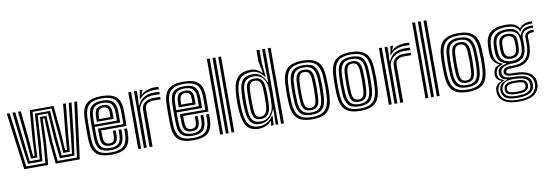

<svg xmlns="http://www.w3.org/2000/svg" viewBox="-68 -1299 5705 2000"><g transform="rotate(-10 2784.5 -299.0)"><path d="M91.8 0 13 -600H42.8L117.8 -24H319.5L336.2 -229L347 -507H415.8L429.2 -229L449.5 -24H653.2L727 -600H756.8L679.2 0H424.2L401.2 -234L390.8 -485H372L364.2 -234L344.8 0ZM139.8 -48 113.5 -238.5 72.5 -600H102L141 -253.8L161.8 -72H268.2L283 -261L301 -551H461.8L482.5 -261L500.8 -72H609.2L630 -253.8L667.8 -600H697.2L657.5 -238.5L631.2 -48H476.8L455.8 -245.8L435.8 -529H327L309.8 -245.8L292.2 -48ZM180.5 -96 166.2 -272.5 131.8 -600H161.5L191.8 -299L205.8 -120H223.8L231.2 -299L255.2 -595H507.5L534.2 -299L545.2 -120H565.2L579.2 -299L608.2 -600H638L604.8 -272.5L590.5 -96H522L508.8 -277L481.5 -573H281.2L256.8 -277L247 -96Z M1015.5 10Q907.5 10 858.6 -31.5Q809.8 -73 803.5 -168Q802 -191.2 801.4 -228.4Q800.8 -265.5 800.9 -305.8Q801 -346 801.8 -379.8Q802.5 -413.5 803.5 -430Q810.2 -526.5 859 -568.2Q907.8 -610 1013.5 -610Q1117.5 -610 1166.2 -570.4Q1215 -530.8 1219.5 -436Q1219.8 -428.2 1220 -407.1Q1220.2 -386 1220.4 -358.8Q1220.5 -331.5 1220.1 -304.5Q1219.8 -277.5 1218.5 -258H951Q951.2 -240.2 951.5 -225.4Q951.8 -210.5 952.2 -198.6Q952.8 -186.8 953.2 -177.5Q955.5 -141.2 970 -125.6Q984.5 -110 1015.5 -110Q1042.8 -110 1055.4 -125.1Q1068 -140.2 1069.8 -175Q1070.2 -187.5 1070.5 -202.4Q1070.8 -217.2 1069.5 -233H1099.5Q1100.8 -218.5 1100.5 -202.4Q1100.2 -186.2 1099.8 -173.8Q1097.5 -126.8 1077.8 -106.4Q1058 -86 1015.5 -86Q969.5 -86 947.9 -106.8Q926.2 -127.5 923.2 -175.8Q922.5 -189 922 -205.8Q921.5 -222.5 921.2 -241.9Q921 -261.2 920.8 -282H1189.5Q1190.2 -304 1190.4 -327.8Q1190.5 -351.5 1190.4 -373.2Q1190.2 -395 1190 -411.2Q1189.8 -427.5 1189.5 -434.5Q1185.5 -515.8 1144.8 -550.9Q1104 -586 1013.5 -586Q923.2 -586 881.2 -549.4Q839.2 -512.8 833.5 -428.8Q832.5 -413.5 831.8 -380.9Q831 -348.2 830.9 -308.6Q830.8 -269 831.4 -231.6Q832 -194.2 833.5 -169.8Q838.8 -87.2 880.5 -50.6Q922.2 -14 1015.5 -14Q1104.8 -14 1145.1 -50.1Q1185.5 -86.2 1189.5 -169Q1190 -179.2 1190.2 -190.4Q1190.5 -201.5 1190.2 -212.5Q1190 -223.5 1189 -233H1219Q1220.5 -218.8 1220.4 -201.9Q1220.2 -185 1219.5 -168Q1215 -72.5 1167.6 -31.2Q1120.2 10 1015.5 10ZM1015.5 -38Q935 -38 901.4 -70.6Q867.8 -103.2 863.5 -171.8Q862 -196.5 861.4 -233.8Q860.8 -271 860.9 -310.1Q861 -349.2 861.6 -380.8Q862.2 -412.2 863.2 -425.8Q868.5 -502.5 905.5 -532.2Q942.5 -562 1013.5 -562Q1087.5 -562 1121.9 -532.6Q1156.2 -503.2 1159.5 -433.8Q1160 -425.5 1160.2 -404.9Q1160.5 -384.2 1160.5 -357.9Q1160.5 -331.5 1160 -306H890.8Q890.8 -265.2 891.4 -230.8Q892 -196.2 893.2 -174.8Q897.2 -114.2 925.4 -88.1Q953.5 -62 1015.5 -62Q1069 -62 1097.8 -85.2Q1126.5 -108.5 1129.5 -170.5Q1130.2 -185.8 1130.4 -201Q1130.5 -216.2 1129.2 -233H1159.2Q1160.5 -217.5 1160.4 -202.1Q1160.2 -186.8 1159.5 -169.8Q1156.2 -99.5 1122.8 -68.8Q1089.2 -38 1015.5 -38ZM891 -330H1130.5Q1130.8 -352 1130.6 -372.4Q1130.5 -392.8 1130.2 -408.8Q1130 -424.8 1129.5 -433Q1127 -489 1099.8 -513.5Q1072.5 -538 1013.5 -538Q955.5 -538 926.5 -512.5Q897.5 -487 893.2 -423.8Q892.5 -413 891.9 -386.8Q891.2 -360.5 891 -330ZM921.2 -354Q921.5 -363.2 921.9 -378Q922.2 -392.8 922.6 -405.8Q923 -418.8 923.2 -422.2Q926.8 -473 948.6 -493.5Q970.5 -514 1013.5 -514Q1056.8 -514 1077.1 -494.9Q1097.5 -475.8 1099.5 -432.5Q1100 -425 1100.1 -412.4Q1100.2 -399.8 1100.4 -384.6Q1100.5 -369.5 1100.5 -354ZM951.5 -378H1070.5Q1070.5 -388.5 1070.4 -399.4Q1070.2 -410.2 1070.1 -418.6Q1070 -427 1069.8 -429.5Q1068.2 -462 1055 -476Q1041.8 -490 1013.5 -490Q984 -490 969.9 -473.6Q955.8 -457.2 953.2 -421Q953 -415.5 952.6 -409.2Q952.2 -403 952 -395.4Q951.8 -387.8 951.5 -378Z M1357.5 0V-600H1387.2L1387.5 -528L1382 -448.5H1388.8Q1413.2 -502.8 1457.6 -527Q1502 -551.2 1556.5 -551.2Q1570.5 -551.2 1591.2 -550.5Q1612 -549.8 1617.5 -549V-523Q1610 -523.8 1588.4 -524.4Q1566.8 -525 1550.8 -525Q1501 -525 1464.2 -505.1Q1427.5 -485.2 1407.5 -453.4Q1387.5 -421.5 1387.5 -385.2V0ZM1297.5 0V-600H1327.5V0ZM1417.5 0V-388Q1417.5 -442.8 1453.8 -469.4Q1490 -496 1536.8 -496Q1554.8 -496 1578 -496Q1601.2 -496 1617.5 -496V-469.8Q1601.5 -470 1577.2 -469.9Q1553 -469.8 1536.8 -469.8Q1501.2 -469.8 1475.1 -452.9Q1449 -436 1449 -391.2V0ZM1403 -508.5 1417.2 -577.5V-600H1447L1447.5 -596L1428.2 -552H1433.8Q1454.5 -575.8 1494.6 -589.6Q1534.8 -603.5 1570.8 -603.5Q1579.2 -603.5 1594.1 -602.9Q1609 -602.2 1617.5 -601V-575Q1610.5 -576.2 1596.8 -576.9Q1583 -577.5 1573 -577.5Q1522.8 -577.5 1480.1 -561.9Q1437.5 -546.2 1409.8 -508.5Z M1882.2 10Q1774.2 10 1725.4 -31.5Q1676.5 -73 1670.2 -168Q1668.8 -191.2 1668.1 -228.4Q1667.5 -265.5 1667.6 -305.8Q1667.8 -346 1668.5 -379.8Q1669.2 -413.5 1670.2 -430Q1677 -526.5 1725.8 -568.2Q1774.5 -610 1880.2 -610Q1984.2 -610 2033 -570.4Q2081.8 -530.8 2086.2 -436Q2086.5 -428.2 2086.8 -407.1Q2087 -386 2087.1 -358.8Q2087.2 -331.5 2086.9 -304.5Q2086.5 -277.5 2085.2 -258H1817.8Q1818 -240.2 1818.2 -225.4Q1818.5 -210.5 1819 -198.6Q1819.5 -186.8 1820 -177.5Q1822.2 -141.2 1836.8 -125.6Q1851.2 -110 1882.2 -110Q1909.5 -110 1922.1 -125.1Q1934.8 -140.2 1936.5 -175Q1937 -187.5 1937.2 -202.4Q1937.5 -217.2 1936.2 -233H1966.2Q1967.5 -218.5 1967.2 -202.4Q1967 -186.2 1966.5 -173.8Q1964.2 -126.8 1944.5 -106.4Q1924.8 -86 1882.2 -86Q1836.2 -86 1814.6 -106.8Q1793 -127.5 1790 -175.8Q1789.2 -189 1788.8 -205.8Q1788.2 -222.5 1788 -241.9Q1787.8 -261.2 1787.5 -282H2056.2Q2057 -304 2057.1 -327.8Q2057.2 -351.5 2057.1 -373.2Q2057 -395 2056.8 -411.2Q2056.5 -427.5 2056.2 -434.5Q2052.2 -515.8 2011.5 -550.9Q1970.8 -586 1880.2 -586Q1790 -586 1748 -549.4Q1706 -512.8 1700.2 -428.8Q1699.2 -413.5 1698.5 -380.9Q1697.8 -348.2 1697.6 -308.6Q1697.5 -269 1698.1 -231.6Q1698.8 -194.2 1700.2 -169.8Q1705.5 -87.2 1747.2 -50.6Q1789 -14 1882.2 -14Q1971.5 -14 2011.9 -50.1Q2052.2 -86.2 2056.2 -169Q2056.8 -179.2 2057 -190.4Q2057.2 -201.5 2057 -212.5Q2056.8 -223.5 2055.8 -233H2085.8Q2087.2 -218.8 2087.1 -201.9Q2087 -185 2086.2 -168Q2081.8 -72.5 2034.4 -31.2Q1987 10 1882.2 10ZM1882.2 -38Q1801.8 -38 1768.1 -70.6Q1734.5 -103.2 1730.2 -171.8Q1728.8 -196.5 1728.1 -233.8Q1727.5 -271 1727.6 -310.1Q1727.8 -349.2 1728.4 -380.8Q1729 -412.2 1730 -425.8Q1735.2 -502.5 1772.2 -532.2Q1809.2 -562 1880.2 -562Q1954.2 -562 1988.6 -532.6Q2023 -503.2 2026.2 -433.8Q2026.8 -425.5 2027 -404.9Q2027.2 -384.2 2027.2 -357.9Q2027.2 -331.5 2026.8 -306H1757.5Q1757.5 -265.2 1758.1 -230.8Q1758.8 -196.2 1760 -174.8Q1764 -114.2 1792.1 -88.1Q1820.2 -62 1882.2 -62Q1935.8 -62 1964.5 -85.2Q1993.2 -108.5 1996.2 -170.5Q1997 -185.8 1997.1 -201Q1997.2 -216.2 1996 -233H2026Q2027.2 -217.5 2027.1 -202.1Q2027 -186.8 2026.2 -169.8Q2023 -99.5 1989.5 -68.8Q1956 -38 1882.2 -38ZM1757.8 -330H1997.2Q1997.5 -352 1997.4 -372.4Q1997.2 -392.8 1997 -408.8Q1996.8 -424.8 1996.2 -433Q1993.8 -489 1966.5 -513.5Q1939.2 -538 1880.2 -538Q1822.2 -538 1793.2 -512.5Q1764.2 -487 1760 -423.8Q1759.2 -413 1758.6 -386.8Q1758 -360.5 1757.8 -330ZM1788 -354Q1788.2 -363.2 1788.6 -378Q1789 -392.8 1789.4 -405.8Q1789.8 -418.8 1790 -422.2Q1793.5 -473 1815.4 -493.5Q1837.2 -514 1880.2 -514Q1923.5 -514 1943.9 -494.9Q1964.2 -475.8 1966.2 -432.5Q1966.8 -425 1966.9 -412.4Q1967 -399.8 1967.1 -384.6Q1967.2 -369.5 1967.2 -354ZM1818.2 -378H1937.2Q1937.2 -388.5 1937.1 -399.4Q1937 -410.2 1936.9 -418.6Q1936.8 -427 1936.5 -429.5Q1935 -462 1921.8 -476Q1908.5 -490 1880.2 -490Q1850.8 -490 1836.6 -473.6Q1822.5 -457.2 1820 -421Q1819.8 -415.5 1819.4 -409.2Q1819 -403 1818.8 -395.4Q1818.5 -387.8 1818.2 -378Z M2284.2 0V-800H2314.2V0ZM2164.2 0V-800H2194.2V0ZM2224.2 0V-800H2254.2V0Z M2838.8 0H2808.8V-800H2838.8ZM2778.8 0H2751.8L2755.8 -160.5L2749 -160.8Q2733.5 -107.2 2690.4 -72.2Q2647.2 -37.2 2589.2 -37.2Q2528 -37.2 2498.1 -74.9Q2468.2 -112.5 2460.5 -199.2Q2457.5 -235 2456.5 -268.4Q2455.5 -301.8 2456.6 -335.5Q2457.8 -369.2 2460.8 -406.5Q2467.5 -489.2 2501.9 -525.2Q2536.2 -561.2 2608.2 -561.2Q2655.2 -561.2 2690.1 -531.5Q2725 -501.8 2744.8 -454.5H2751.8L2748.8 -603V-800H2778.8ZM2605 -61Q2645 -61 2675.5 -80.9Q2706 -100.8 2724.2 -134.5Q2742.5 -168.2 2745 -210Q2747.5 -249.5 2748.4 -283.1Q2749.2 -316.8 2748.6 -345Q2748 -373.2 2746 -396.2Q2742.5 -437.8 2725.6 -469.5Q2708.8 -501.2 2680.4 -519.1Q2652 -537 2613.5 -537Q2554.2 -537 2524.6 -507.6Q2495 -478.2 2490.8 -405Q2488.2 -361.5 2487.8 -328Q2487.2 -294.5 2488.1 -264.1Q2489 -233.8 2490.8 -199.5Q2494.8 -125.2 2521.1 -93.1Q2547.5 -61 2605 -61ZM2612.8 -86.2Q2566 -86.2 2544.8 -112.5Q2523.5 -138.8 2520.5 -199Q2518.8 -234.8 2518.1 -265.6Q2517.5 -296.5 2518.1 -329.4Q2518.8 -362.2 2520.5 -403.5Q2523 -458.8 2543.5 -486.5Q2564 -514.2 2617.8 -514.2Q2667 -514.2 2690.4 -484Q2713.8 -453.8 2717 -397Q2718.8 -368.8 2719.2 -338.1Q2719.8 -307.5 2719.1 -275.2Q2718.5 -243 2716.8 -210Q2713.5 -150.2 2686.8 -118.2Q2660 -86.2 2612.8 -86.2ZM2612.8 -110Q2645.2 -110 2664.5 -135.9Q2683.8 -161.8 2687 -210Q2688.8 -235.5 2689.4 -267.4Q2690 -299.2 2689.5 -332.8Q2689 -366.2 2687 -397Q2684 -447 2666.9 -468.5Q2649.8 -490 2617.8 -490Q2585.2 -490 2569.2 -471Q2553.2 -452 2550.5 -405Q2547 -340.8 2547.5 -295.4Q2548 -250 2550.5 -198.5Q2553 -151.2 2567.4 -130.6Q2581.8 -110 2612.8 -110ZM2574 10Q2490.5 10 2450.6 -38.9Q2410.8 -87.8 2401 -199Q2398 -234.5 2396.9 -266.8Q2395.8 -299 2396.9 -332.5Q2398 -366 2401 -405.2Q2410 -516.8 2457.2 -563.4Q2504.5 -610 2591.8 -610Q2631.2 -610 2660.5 -594Q2689.8 -578 2706.2 -558H2713.5L2688.8 -679.8V-800H2720.8V-656L2735.5 -514.2L2725.8 -514.5Q2703 -548.8 2669.4 -567.2Q2635.8 -585.8 2600.8 -585.8Q2524.2 -585.8 2481.5 -546Q2438.8 -506.2 2430.8 -405Q2427.8 -367 2426.9 -331.9Q2426 -296.8 2427 -263.9Q2428 -231 2430.8 -199.2Q2439.5 -99.2 2474.5 -56.5Q2509.5 -13.8 2580.8 -13.8Q2624 -13.8 2664.9 -37.1Q2705.8 -60.5 2728.5 -98.2H2735.2L2730.2 0H2701.8V-9.2L2709 -44.8H2703Q2680.8 -18.2 2645.2 -4.1Q2609.8 10 2574 10Z M3140.2 10Q3026.2 10 2978.2 -38.6Q2930.2 -87.2 2924.2 -191Q2922 -231.5 2921.1 -266.4Q2920.2 -301.2 2921.1 -335.9Q2922 -370.5 2924.2 -410Q2930.8 -517 2980.9 -563.5Q3031 -610 3140.2 -610Q3251 -610 3300.1 -562.9Q3349.2 -515.8 3355.2 -410Q3358.5 -354.5 3358.9 -304.1Q3359.2 -253.8 3355.2 -191Q3348.5 -84 3299 -37Q3249.5 10 3140.2 10ZM3140.2 -14Q3236.2 -14 3277.9 -56.9Q3319.5 -99.8 3325.2 -192.8Q3329.2 -257.5 3328.9 -304.8Q3328.5 -352 3325.2 -408.2Q3320 -499.5 3279.1 -542.8Q3238.2 -586 3140.2 -586Q3045.2 -586 3002.6 -544.2Q2960 -502.5 2954.2 -408.2Q2951.5 -363.5 2950.9 -329.2Q2950.2 -295 2951.2 -263Q2952.2 -231 2954.2 -192.5Q2959.5 -100 3001.1 -57Q3042.8 -14 3140.2 -14ZM3140.2 -38Q3057.8 -38 3023.2 -76.1Q2988.8 -114.2 2984 -195.5Q2981.8 -235 2981 -268.8Q2980.2 -302.5 2981.1 -335.8Q2982 -369 2984.2 -406.5Q2989.2 -489.8 3025.4 -525.9Q3061.5 -562 3140.2 -562Q3221.8 -562 3256.1 -524.5Q3290.5 -487 3295.2 -407Q3297.8 -363.5 3298.5 -330.1Q3299.2 -296.8 3298.5 -265.1Q3297.8 -233.5 3295.2 -194.5Q3290.2 -114.8 3256.1 -76.4Q3222 -38 3140.2 -38ZM3140.2 -62Q3203.2 -62 3232.1 -93.4Q3261 -124.8 3265.5 -197.8Q3268.8 -249 3268.9 -296.9Q3269 -344.8 3265.5 -403.8Q3261.5 -476 3232.6 -507Q3203.8 -538 3140.2 -538Q3074 -538 3046.1 -505.2Q3018.2 -472.5 3014 -403.5Q3012 -371.2 3011.1 -339Q3010.2 -306.8 3011 -271.9Q3011.8 -237 3014 -196.5Q3018.2 -125.8 3046.8 -93.9Q3075.2 -62 3140.2 -62ZM3140.2 -86Q3092 -86 3069.8 -112Q3047.5 -138 3044 -197.8Q3042 -235.2 3041.1 -268.4Q3040.2 -301.5 3041 -334.2Q3041.8 -367 3044 -402.5Q3047.8 -462.8 3070.2 -488.4Q3092.8 -514 3140.2 -514Q3188 -514 3210.1 -488.2Q3232.2 -462.5 3235.5 -403Q3239 -344.5 3238.9 -297.5Q3238.8 -250.5 3235.5 -198.5Q3231.8 -139 3210 -112.5Q3188.2 -86 3140.2 -86ZM3140.2 -110Q3172.8 -110 3187.6 -131.2Q3202.5 -152.5 3205.5 -200.2Q3208.2 -245.2 3208.8 -291.6Q3209.2 -338 3205.5 -401.5Q3203 -448 3188 -469Q3173 -490 3140.2 -490Q3105.5 -490 3091.1 -467.8Q3076.8 -445.5 3074 -400.8Q3071.8 -362.8 3071 -331.2Q3070.2 -299.8 3071.1 -268.5Q3072 -237.2 3074 -199.5Q3076.8 -153.5 3091.5 -131.8Q3106.2 -110 3140.2 -110Z M3648.2 10Q3534.2 10 3486.2 -38.6Q3438.2 -87.2 3432.2 -191Q3430 -231.5 3429.1 -266.4Q3428.2 -301.2 3429.1 -335.9Q3430 -370.5 3432.2 -410Q3438.8 -517 3488.9 -563.5Q3539 -610 3648.2 -610Q3759 -610 3808.1 -562.9Q3857.2 -515.8 3863.2 -410Q3866.5 -354.5 3866.9 -304.1Q3867.2 -253.8 3863.2 -191Q3856.5 -84 3807 -37Q3757.5 10 3648.2 10ZM3648.2 -14Q3744.2 -14 3785.9 -56.9Q3827.5 -99.8 3833.2 -192.8Q3837.2 -257.5 3836.9 -304.8Q3836.5 -352 3833.2 -408.2Q3828 -499.5 3787.1 -542.8Q3746.2 -586 3648.2 -586Q3553.2 -586 3510.6 -544.2Q3468 -502.5 3462.2 -408.2Q3459.5 -363.5 3458.9 -329.2Q3458.2 -295 3459.2 -263Q3460.2 -231 3462.2 -192.5Q3467.5 -100 3509.1 -57Q3550.8 -14 3648.2 -14ZM3648.2 -38Q3565.8 -38 3531.2 -76.1Q3496.8 -114.2 3492 -195.5Q3489.8 -235 3489 -268.8Q3488.2 -302.5 3489.1 -335.8Q3490 -369 3492.2 -406.5Q3497.2 -489.8 3533.4 -525.9Q3569.5 -562 3648.2 -562Q3729.8 -562 3764.1 -524.5Q3798.5 -487 3803.2 -407Q3805.8 -363.5 3806.5 -330.1Q3807.2 -296.8 3806.5 -265.1Q3805.8 -233.5 3803.2 -194.5Q3798.2 -114.8 3764.1 -76.4Q3730 -38 3648.2 -38ZM3648.2 -62Q3711.2 -62 3740.1 -93.4Q3769 -124.8 3773.5 -197.8Q3776.8 -249 3776.9 -296.9Q3777 -344.8 3773.5 -403.8Q3769.5 -476 3740.6 -507Q3711.8 -538 3648.2 -538Q3582 -538 3554.1 -505.2Q3526.2 -472.5 3522 -403.5Q3520 -371.2 3519.1 -339Q3518.2 -306.8 3519 -271.9Q3519.8 -237 3522 -196.5Q3526.2 -125.8 3554.8 -93.9Q3583.2 -62 3648.2 -62ZM3648.2 -86Q3600 -86 3577.8 -112Q3555.5 -138 3552 -197.8Q3550 -235.2 3549.1 -268.4Q3548.2 -301.5 3549 -334.2Q3549.8 -367 3552 -402.5Q3555.8 -462.8 3578.2 -488.4Q3600.8 -514 3648.2 -514Q3696 -514 3718.1 -488.2Q3740.2 -462.5 3743.5 -403Q3747 -344.5 3746.9 -297.5Q3746.8 -250.5 3743.5 -198.5Q3739.8 -139 3718 -112.5Q3696.2 -86 3648.2 -86ZM3648.2 -110Q3680.8 -110 3695.6 -131.2Q3710.5 -152.5 3713.5 -200.2Q3716.2 -245.2 3716.8 -291.6Q3717.2 -338 3713.5 -401.5Q3711 -448 3696 -469Q3681 -490 3648.2 -490Q3613.5 -490 3599.1 -467.8Q3584.8 -445.5 3582 -400.8Q3579.8 -362.8 3579 -331.2Q3578.2 -299.8 3579.1 -268.5Q3580 -237.2 3582 -199.5Q3584.8 -153.5 3599.5 -131.8Q3614.2 -110 3648.2 -110Z M4008.8 0V-600H4038.5L4038.8 -528L4033.2 -448.5H4040Q4064.5 -502.8 4108.9 -527Q4153.2 -551.2 4207.8 -551.2Q4221.8 -551.2 4242.5 -550.5Q4263.2 -549.8 4268.8 -549V-523Q4261.2 -523.8 4239.6 -524.4Q4218 -525 4202 -525Q4152.2 -525 4115.5 -505.1Q4078.8 -485.2 4058.8 -453.4Q4038.8 -421.5 4038.8 -385.2V0ZM3948.8 0V-600H3978.8V0ZM4068.8 0V-388Q4068.8 -442.8 4105 -469.4Q4141.2 -496 4188 -496Q4206 -496 4229.2 -496Q4252.5 -496 4268.8 -496V-469.8Q4252.8 -470 4228.5 -469.9Q4204.2 -469.8 4188 -469.8Q4152.5 -469.8 4126.4 -452.9Q4100.2 -436 4100.2 -391.2V0ZM4054.2 -508.5 4068.5 -577.5V-600H4098.2L4098.8 -596L4079.5 -552H4085Q4105.8 -575.8 4145.9 -589.6Q4186 -603.5 4222 -603.5Q4230.5 -603.5 4245.4 -602.9Q4260.2 -602.2 4268.8 -601V-575Q4261.8 -576.2 4248 -576.9Q4234.2 -577.5 4224.2 -577.5Q4174 -577.5 4131.4 -561.9Q4088.8 -546.2 4061 -508.5Z M4455.8 0V-800H4485.8V0ZM4335.8 0V-800H4365.8V0ZM4395.8 0V-800H4425.8V0Z M4787.2 10Q4673.2 10 4625.2 -38.6Q4577.2 -87.2 4571.2 -191Q4569 -231.5 4568.1 -266.4Q4567.2 -301.2 4568.1 -335.9Q4569 -370.5 4571.2 -410Q4577.8 -517 4627.9 -563.5Q4678 -610 4787.2 -610Q4898 -610 4947.1 -562.9Q4996.2 -515.8 5002.2 -410Q5005.5 -354.5 5005.9 -304.1Q5006.2 -253.8 5002.2 -191Q4995.5 -84 4946 -37Q4896.5 10 4787.2 10ZM4787.2 -14Q4883.2 -14 4924.9 -56.9Q4966.5 -99.8 4972.2 -192.8Q4976.2 -257.5 4975.9 -304.8Q4975.5 -352 4972.2 -408.2Q4967 -499.5 4926.1 -542.8Q4885.2 -586 4787.2 -586Q4692.2 -586 4649.6 -544.2Q4607 -502.5 4601.2 -408.2Q4598.5 -363.5 4597.9 -329.2Q4597.2 -295 4598.2 -263Q4599.2 -231 4601.2 -192.5Q4606.5 -100 4648.1 -57Q4689.8 -14 4787.2 -14ZM4787.2 -38Q4704.8 -38 4670.2 -76.1Q4635.8 -114.2 4631 -195.5Q4628.8 -235 4628 -268.8Q4627.2 -302.5 4628.1 -335.8Q4629 -369 4631.2 -406.5Q4636.2 -489.8 4672.4 -525.9Q4708.5 -562 4787.2 -562Q4868.8 -562 4903.1 -524.5Q4937.5 -487 4942.2 -407Q4944.8 -363.5 4945.5 -330.1Q4946.2 -296.8 4945.5 -265.1Q4944.8 -233.5 4942.2 -194.5Q4937.2 -114.8 4903.1 -76.4Q4869 -38 4787.2 -38ZM4787.2 -62Q4850.2 -62 4879.1 -93.4Q4908 -124.8 4912.5 -197.8Q4915.8 -249 4915.9 -296.9Q4916 -344.8 4912.5 -403.8Q4908.5 -476 4879.6 -507Q4850.8 -538 4787.2 -538Q4721 -538 4693.1 -505.2Q4665.2 -472.5 4661 -403.5Q4659 -371.2 4658.1 -339Q4657.2 -306.8 4658 -271.9Q4658.8 -237 4661 -196.5Q4665.2 -125.8 4693.8 -93.9Q4722.2 -62 4787.2 -62ZM4787.2 -86Q4739 -86 4716.8 -112Q4694.5 -138 4691 -197.8Q4689 -235.2 4688.1 -268.4Q4687.2 -301.5 4688 -334.2Q4688.8 -367 4691 -402.5Q4694.8 -462.8 4717.2 -488.4Q4739.8 -514 4787.2 -514Q4835 -514 4857.1 -488.2Q4879.2 -462.5 4882.5 -403Q4886 -344.5 4885.9 -297.5Q4885.8 -250.5 4882.5 -198.5Q4878.8 -139 4857 -112.5Q4835.2 -86 4787.2 -86ZM4787.2 -110Q4819.8 -110 4834.6 -131.2Q4849.5 -152.5 4852.5 -200.2Q4855.2 -245.2 4855.8 -291.6Q4856.2 -338 4852.5 -401.5Q4850 -448 4835 -469Q4820 -490 4787.2 -490Q4752.5 -490 4738.1 -467.8Q4723.8 -445.5 4721 -400.8Q4718.8 -362.8 4718 -331.2Q4717.2 -299.8 4718.1 -268.5Q4719 -237.2 4721 -199.5Q4723.8 -153.5 4738.5 -131.8Q4753.2 -110 4787.2 -110Z M5287.5 202Q5189.8 202 5135.9 167.9Q5082 133.8 5076.2 69Q5075.2 56 5076 45.5Q5076.8 35 5079.2 25Q5084.2 3.8 5101.5 -13.9Q5118.8 -31.5 5144.2 -40V-46Q5120.8 -52.8 5106.9 -67Q5093 -81.2 5089.2 -107Q5088.2 -113.5 5088.2 -120.8Q5088.2 -128 5089.2 -136.8Q5092.2 -161.8 5104.4 -180.9Q5116.5 -200 5153 -211.5V-217.5Q5127.2 -227 5101.4 -255.6Q5075.5 -284.2 5072.2 -337Q5071.5 -349.5 5071.1 -361Q5070.8 -372.5 5070.8 -383.8Q5070.8 -395 5071.1 -406.4Q5071.5 -417.8 5072.2 -430Q5078 -526.5 5130.9 -568.2Q5183.8 -610 5288.2 -610Q5351.8 -610 5384.6 -593.2Q5417.5 -576.5 5430.5 -549H5436.5Q5451.5 -574 5477.1 -585Q5502.8 -596 5528.2 -598.5Q5553.8 -601 5568.2 -600V-576Q5509 -577.2 5477.5 -562.1Q5446 -547 5433 -515.5H5427Q5417 -548.2 5386 -567.1Q5355 -586 5288.2 -586Q5199.5 -586 5153.4 -549.5Q5107.2 -513 5102.2 -429Q5101.2 -412.2 5100.9 -397.8Q5100.5 -383.2 5100.9 -368.9Q5101.2 -354.5 5102.2 -338Q5105.8 -282.2 5130.5 -254.6Q5155.2 -227 5189.2 -217.2V-211.2Q5153 -200.5 5135.2 -183Q5117.5 -165.5 5113.8 -136.5Q5112.8 -127.8 5112.9 -121.5Q5113 -115.2 5114 -106.8Q5116.8 -82.2 5128.5 -70.5Q5140.2 -58.8 5172.2 -47.2V-41.2Q5140.2 -27.8 5125.1 -12Q5110 3.8 5103.5 25Q5100.5 34.8 5098.9 44.6Q5097.2 54.5 5099 68.5Q5106 127 5151.9 154Q5197.8 181 5287.5 181Q5381.8 181 5426.8 153.5Q5471.8 126 5482.8 68.5Q5484.8 59.2 5484.6 47.6Q5484.5 36 5482.5 25Q5472.8 -28.5 5428.9 -52.4Q5385 -76.2 5293.5 -78Q5254.8 -78.8 5234.1 -82Q5213.5 -85.2 5204 -91.4Q5194.5 -97.5 5189 -106Q5185.5 -111.8 5184.6 -122Q5183.8 -132.2 5185.8 -138Q5195.2 -164 5216.8 -171.4Q5238.2 -178.8 5288.2 -178Q5373.5 -176.8 5418.8 -214.2Q5464 -251.8 5470.2 -338Q5471.5 -353.8 5472 -370.6Q5472.5 -387.5 5472.4 -404.9Q5472.2 -422.2 5471.2 -439.8Q5469.5 -476.8 5494 -494.2Q5518.5 -511.8 5568.2 -509V-485Q5530.5 -486.2 5513.8 -476.1Q5497 -466 5498.2 -440Q5499.2 -422.5 5499.4 -404.9Q5499.5 -387.2 5499 -370.1Q5498.5 -353 5497.2 -337Q5490.2 -240 5440.6 -197Q5391 -154 5288.2 -154Q5259.8 -154 5244.8 -152.4Q5229.8 -150.8 5223.1 -146Q5216.5 -141.2 5212.5 -131.5Q5211.8 -129.8 5211.6 -124.8Q5211.5 -119.8 5214 -116.2Q5219 -110 5225.4 -106.9Q5231.8 -103.8 5247 -102.6Q5262.2 -101.5 5293.5 -101Q5396.5 -99.5 5449.4 -67.5Q5502.2 -35.5 5509.2 25.2Q5510.5 36.8 5510.5 48.5Q5510.5 60.2 5509.2 69Q5499 134.8 5444.6 168.4Q5390.2 202 5287.5 202ZM5287.5 139Q5343.2 139 5374 128.8Q5404.8 118.5 5417.9 102.4Q5431 86.2 5433.5 68.8Q5435 58 5434.6 46.4Q5434.2 34.8 5431.8 24.5Q5426.8 3 5410 -10.1Q5393.2 -23.2 5364.2 -30Q5335.2 -36.8 5293.5 -38.8Q5226 -42.2 5192.9 -27.1Q5159.8 -12 5146.8 25.2Q5143.8 34 5142.5 43.9Q5141.2 53.8 5143.8 69.5Q5150.2 108 5185.5 123.5Q5220.8 139 5287.5 139ZM5287.5 119Q5226.5 119 5198.8 106.8Q5171 94.5 5165.8 69Q5163.2 56 5164.4 45.4Q5165.5 34.8 5169 25Q5178.2 0.5 5205.9 -10.5Q5233.5 -21.5 5295 -20.5Q5330.2 -20 5353.4 -15.1Q5376.5 -10.2 5389.8 -0.5Q5403 9.2 5408 25Q5411.8 36.2 5411.9 47.4Q5412 58.5 5408.8 69.2Q5401 95.8 5373 107.4Q5345 119 5287.5 119ZM5287.5 97Q5314.8 97 5333.5 94.6Q5352.2 92.2 5363.6 86.1Q5375 80 5380.2 69Q5385 59.2 5385.4 47.8Q5385.8 36.2 5379.2 25Q5375 17.5 5364.8 12.8Q5354.5 8 5337.1 5.5Q5319.8 3 5293.5 2.5Q5247.2 1.5 5224.6 7.8Q5202 14 5195.8 24.2Q5188.5 36.2 5187.9 48Q5187.2 59.8 5191.2 69Q5198 84 5220.4 90.5Q5242.8 97 5287.5 97ZM5287.5 161Q5200.2 161 5163 138.8Q5125.8 116.5 5119.8 68.2Q5118 54.2 5119.2 44Q5120.5 33.8 5122.8 24.5Q5129.2 -1.5 5148.2 -17.4Q5167.2 -33.2 5206.2 -42.5V-48.5Q5175.2 -52.8 5158.4 -66.2Q5141.5 -79.8 5135 -106.8Q5133.2 -114.2 5133.1 -120.6Q5133 -127 5134 -137Q5137.2 -167.2 5158.5 -184Q5179.8 -200.8 5224.2 -209.2V-215.2Q5182.5 -226.8 5159 -255Q5135.5 -283.2 5132 -341Q5131 -357 5130.8 -370.6Q5130.5 -384.2 5131 -397.8Q5131.5 -411.2 5132.2 -426.5Q5136.5 -495 5173.1 -528.5Q5209.8 -562 5288.2 -562Q5347 -562 5378.4 -542.5Q5409.8 -523 5422 -477.2H5428Q5440.5 -507.2 5456.8 -524.4Q5473 -541.5 5499.4 -548.5Q5525.8 -555.5 5568.2 -555.5V-531.5Q5503.8 -534.2 5471.4 -509.4Q5439 -484.5 5442.8 -435.2Q5443.8 -423.5 5443.8 -404.9Q5443.8 -386.2 5443.5 -368.5Q5443.2 -350.8 5442.5 -341.5Q5437.2 -267.8 5398.8 -233.8Q5360.2 -199.8 5288.2 -201Q5265 -201.5 5238 -196.4Q5211 -191.2 5190 -178.6Q5169 -166 5163 -143.5Q5161 -135.8 5161.2 -125Q5161.5 -114.2 5163.2 -107.8Q5172.2 -76.8 5203.5 -69.2Q5234.8 -61.8 5293.5 -60.8Q5347.5 -60 5382.4 -51.1Q5417.2 -42.2 5436.1 -23.6Q5455 -5 5460.8 25.2Q5462.8 35.8 5462.9 47.1Q5463 58.5 5461 69.2Q5452.2 118.8 5408.1 139.9Q5364 161 5287.5 161ZM5288.2 -228Q5345.8 -228 5377.4 -254.9Q5409 -281.8 5413.5 -343.5Q5414.5 -355.2 5414.9 -368.6Q5415.2 -382 5415.2 -396.4Q5415.2 -410.8 5414.5 -425.2Q5411.5 -485.8 5379.4 -511.9Q5347.2 -538 5288.2 -538Q5229.8 -538 5197.8 -511.6Q5165.8 -485.2 5162 -424.5Q5160.8 -404.2 5160.9 -382.6Q5161 -361 5162 -342.5Q5165.5 -283.2 5197.9 -255.6Q5230.2 -228 5288.2 -228ZM5288.2 -252Q5245.2 -252 5220.1 -273.4Q5195 -294.8 5192 -344.2Q5190.8 -366.2 5190.9 -384.9Q5191 -403.5 5192 -422.2Q5195 -471.5 5220 -492.8Q5245 -514 5288.2 -514Q5332 -514 5357 -493.1Q5382 -472.2 5384.5 -424Q5385.2 -411.2 5385.2 -398.5Q5385.2 -385.8 5384.9 -372.5Q5384.5 -359.2 5383.5 -344.8Q5380 -295.2 5355 -273.6Q5330 -252 5288.2 -252ZM5288.2 -276Q5314.2 -276 5332.5 -292.1Q5350.8 -308.2 5353.5 -347.5Q5354.5 -360.2 5354.9 -371.6Q5355.2 -383 5355.2 -395.2Q5355.2 -407.5 5354.5 -422.5Q5352.8 -458.8 5334.6 -474.4Q5316.5 -490 5288.2 -490Q5260.2 -490 5242.2 -474Q5224.2 -458 5222 -421Q5221 -401.5 5220.9 -384.1Q5220.8 -366.8 5222 -346Q5224.2 -308.5 5242.2 -292.2Q5260.2 -276 5288.2 -276Z"/></g></svg>

Font: Big Shoulders Inline Text Thin Black
Style: Regular
Weight: 900
Version: Version 2.002